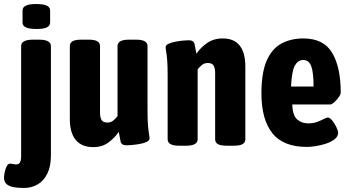

<svg xmlns="http://www.w3.org/2000/svg" viewBox="-52 -722 1739 954"><path d="M67 212Q36 212 13.5 207.5Q-9 203 -20.5 191.5Q-32 180 -32 161Q-32 150 -28.5 133Q-25 116 -18.5 103.5Q-12 91 -1 91Q4 91 12.5 93Q21 95 29 95Q42 95 47.5 84.5Q53 74 53 52V-493Q53 -525 113 -525H141Q201 -525 201 -493V50Q201 104 183.5 140Q166 176 135.5 194Q105 212 67 212ZM130 -578Q93 -578 76.5 -586Q60 -594 60 -610V-670Q60 -686 76.5 -694Q93 -702 127 -702Q164 -702 180.5 -694Q197 -686 197 -670V-610Q197 -594 181 -586Q165 -578 130 -578Z M412 9Q354 9 324.5 -26.5Q295 -62 295 -130V-493Q295 -509 308.5 -517Q322 -525 353 -525H387Q418 -525 431.5 -517Q445 -509 445 -493V-163Q445 -139 452.5 -126Q460 -113 482 -113Q499 -113 511.5 -123.5Q524 -134 532 -145V-493Q532 -525 589 -525H624Q681 -525 681 -493V-174Q681 -124 683.5 -96.5Q686 -69 688.5 -55.5Q691 -42 691 -34Q691 -24 676.5 -17Q662 -10 641.5 -6.5Q621 -3 602.5 -1.5Q584 0 576 0Q551 0 547 -19.5Q543 -39 538 -67Q519 -38 487.5 -14.5Q456 9 412 9Z M838 2Q781 2 781 -30V-349Q781 -398 778.5 -425.5Q776 -453 773.5 -466.5Q771 -480 771 -487Q771 -498 785.5 -504.5Q800 -511 820.5 -515Q841 -519 859.5 -520.5Q878 -522 886 -522Q911 -522 915 -502Q919 -482 924 -455Q943 -484 976 -507.5Q1009 -531 1055 -531Q1111 -531 1139 -495.5Q1167 -460 1167 -392V-30Q1167 -14 1153.5 -6Q1140 2 1109 2H1075Q1044 2 1030.5 -6Q1017 -14 1017 -30V-358Q1017 -383 1009.5 -396Q1002 -409 980 -409Q963 -409 950.5 -398.5Q938 -388 930 -377V-30Q930 2 873 2Z M1473 8Q1355 8 1301 -60.5Q1247 -129 1247 -258Q1247 -362 1273.5 -421.5Q1300 -481 1347 -506Q1394 -531 1455 -531Q1556 -531 1598.5 -459.5Q1641 -388 1641 -262Q1641 -253 1631 -239Q1621 -225 1609 -214Q1597 -203 1590 -203H1400Q1402 -149 1424 -129Q1446 -109 1480 -109Q1505 -109 1524.5 -116.5Q1544 -124 1557.5 -131Q1571 -138 1576 -138Q1587 -138 1599 -123Q1611 -108 1619.5 -90Q1628 -72 1628 -62Q1628 -44 1611 -30.5Q1594 -17 1568.5 -8.5Q1543 0 1517 4Q1491 8 1473 8ZM1394 -292H1506Q1506 -362 1494.5 -393Q1483 -424 1454 -424Q1429 -424 1413.5 -397Q1398 -370 1394 -292Z"/></svg>

Font: Asap Condensed VF Beta
Style: Regular
Weight: 400
Designer: Pablo Cosgaya
Foundry: Omnibus-Type
Version: Version 1.008